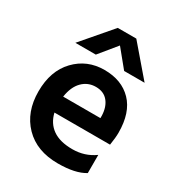

<svg xmlns="http://www.w3.org/2000/svg" viewBox="-174 -836 878 951"><g transform="rotate(30 264.5 -360.0)"><path d="M193 -556H76L221 -725H327L472 -556H355L274 -655ZM157 -295H370V-310Q368 -359 343.5 -388.5Q319 -418 274 -418Q229 -418 197.5 -386.5Q166 -355 157 -295ZM299 5Q178 5 108 -67Q38 -139 38 -256.5Q38 -374 104 -443Q170 -512 269 -512Q368 -512 426 -452Q484 -392 484 -277Q484 -249 477 -205H159Q172 -150 213.5 -121Q255 -92 326 -92Q397 -92 452 -132V-28Q399 5 299 5Z"/></g></svg>

Font: Hind Colombo SemiBold
Style: Regular
Weight: 600
Designer: Jyotish Sonowal, Aditi Pimprikar
Foundry: Indian Type Foundry
Version: Version 1.000;PS 1.0;hotconv 1.0.86;makeotf.lib2.5.63406; tt